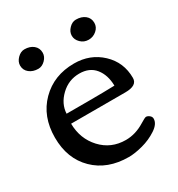

<svg xmlns="http://www.w3.org/2000/svg" viewBox="-159 -749 804 867"><g transform="rotate(-30 243.0 -315.5)"><path d="M369.6 -536.1Q345.2 -536.1 328.4 -552.7Q311.5 -569.3 311.5 -589.8Q311.5 -609.9 327.9 -627Q344.2 -644 363.8 -644Q392.6 -644 410.9 -629.4Q429.2 -614.7 429.2 -589.8Q429.2 -567.4 411.1 -551.8Q393.1 -536.1 369.6 -536.1ZM159.7 -589.8Q159.7 -569.3 143.1 -552.7Q126.5 -536.1 106.9 -536.1Q79.1 -536.1 60.5 -551Q42 -565.9 42 -589.8Q42 -609.9 58.8 -627Q75.7 -644 95.2 -644Q123.5 -644 141.6 -629.2Q159.7 -614.3 159.7 -589.8ZM257.3 -476.6Q340.8 -476.6 398.2 -422.6Q455.6 -368.7 455.6 -287.1Q455.6 -247.6 393.1 -247.6H110.4Q111.3 -168.5 161.6 -114.3Q211.9 -60.1 288.6 -60.1Q339.4 -60.1 387.2 -89.8Q412.6 -105.5 418.5 -105.5Q426.8 -105.5 435.8 -98.4Q444.8 -91.3 444.8 -81.1Q444.8 -54.2 410.4 -31.5Q376 -8.8 334.5 2.2Q293 13.2 261.7 13.2Q150.9 13.2 83.3 -53.2Q15.6 -119.6 15.6 -229.5Q15.6 -339.4 83.7 -408Q151.9 -476.6 257.3 -476.6ZM365.7 -298.8Q364.7 -355 336.4 -390.1Q308.1 -425.3 254.9 -425.3Q199.2 -425.3 158.4 -386.2Q117.7 -347.2 115.2 -296.9H229.5Q305.7 -296.9 365.7 -298.8Z"/></g></svg>

Font: Corben
Style: Regular
Weight: 400
Designer: vernon adams
Foundry: vernon adams
Version: Version 1.100